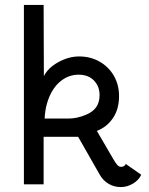

<svg xmlns="http://www.w3.org/2000/svg" viewBox="-20 -748 604 779"><path d="M157 -728 158 -439Q175 -473 217 -496Q259 -519 301 -519Q347 -519 384 -498Q421 -477 442 -440.5Q463 -404 463 -358Q463 -305 438 -268.5Q413 -232 373 -217L440 -102Q450 -85 456.5 -78Q463 -71 472 -71Q478 -71 483.5 -74.5Q489 -78 490 -83L553 -39Q543 -17 519.5 -3Q496 11 470 11Q443 11 421 -2Q399 -15 386 -37L297 -193H157V0H77V-728ZM328 -282Q357 -294 370.5 -313.5Q384 -333 384 -362Q384 -398 361 -421.5Q338 -445 299 -445Q255 -445 220.5 -414Q186 -383 170 -326Q163 -301 161 -267H258Q292 -267 328 -282Z"/></svg>

Font: Bellota
Style: Bold
Weight: 700
Designer: Kemie Guaida
Foundry: Kemie Guaida
Version: Version 4.001